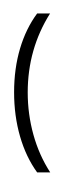

<svg xmlns="http://www.w3.org/2000/svg" viewBox="-20 -916 394 1204"><path d="M212.9 -831.5H293.9Q153.8 -608.9 153.8 -336.4Q153.8 -200.2 189.5 -71.5Q225.1 57.1 294.9 165H212.9Q143.1 68.8 105.7 -60.5Q68.4 -189.9 68.4 -337.4Q68.4 -485.8 105.7 -611.6Q143.1 -737.3 212.9 -831.5ZM247.1 -591.8ZM337.4 -896.5ZM244.1 267.6Z"/></svg>

Font: Noto Sans Gujarati
Style: Regular
Weight: 400
Designer: Monotype Design team
Foundry: Monotype Imaging Inc.
Version: Version 1.02 uh